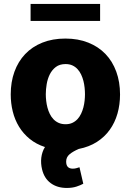

<svg xmlns="http://www.w3.org/2000/svg" viewBox="-20 -747 659 968"><path d="M34.1 -271Q34.1 -333.5 52.7 -385.1Q71.4 -436.8 106.7 -474.1Q142 -511.4 193.4 -532Q244.7 -552.6 309.7 -552.6Q373.9 -552.6 425.1 -532.1Q476.2 -511.7 511.7 -474.8Q547.2 -437.9 566.2 -385.8Q585.2 -333.8 585.2 -271Q585.2 -219.8 572.3 -174.4Q559.3 -128.9 533.4 -92.7Q507.5 -56.5 468.4 -31.4Q429.3 -6.4 377.1 3.9Q347.3 16.7 330.4 31.1Q313.6 45.5 313.6 67.1Q313.2 103.3 346.9 103.3Q357.6 103.3 365.8 100.7Q373.9 98 380.7 96.2L399.9 179.3Q386.4 186.8 365.6 193.7Q344.8 200.6 316.8 200.6Q268.5 200.6 235.6 176.3Q202.8 152 192.1 106.9Q188.6 92.7 187.5 77.6Q186.4 62.5 188.2 47.9Q190 33.4 194.6 19.7Q199.2 6 206.7 -5.7Q162.3 -20.2 129.8 -46.7Q97.3 -73.2 76 -108.1Q54.7 -143.1 44.4 -184.7Q34.1 -226.2 34.1 -271ZM310.7 -120.7Q330.3 -120.7 345 -127.7Q359.7 -134.6 370.6 -146.3Q381.4 -158 388.7 -173.3Q396 -188.6 400.4 -205.4Q404.8 -222.3 406.6 -239.5Q408.4 -256.7 408.4 -272Q408.4 -287.6 406.6 -304.9Q404.8 -322.1 400.6 -339Q396.3 -355.8 389 -371.3Q381.7 -386.7 370.9 -398.4Q360.1 -410.2 345.2 -417.1Q330.3 -424 310.7 -424Q280.9 -424 261.5 -409.3Q242.2 -394.5 231 -372Q219.8 -349.4 215.4 -322.8Q210.9 -296.2 210.9 -272Q210.9 -256 212.9 -238.6Q214.8 -221.2 219.3 -204.4Q223.7 -187.5 231.2 -172.4Q238.6 -157.3 249.6 -145.8Q260.7 -134.2 275.7 -127.5Q290.8 -120.7 310.7 -120.7ZM134.2 -727.3H484.7V-641.3H134.2Z"/></svg>

Font: Inter P Extra Bold
Style: Regular
Weight: 800
Designer: Rasmus Andersson
Foundry: rsms
Version: Version 3.018;git-588b23468